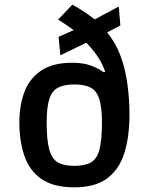

<svg xmlns="http://www.w3.org/2000/svg" viewBox="-20 -790 638 823"><path d="M298 13Q209 13 157.5 -23Q106 -59 84.5 -122Q63 -185 63 -266Q63 -338 84.5 -395.5Q106 -453 156 -487Q206 -521 289 -521Q339 -521 372 -508Q405 -495 425 -480L431 -483Q419 -517 399 -547Q379 -577 350 -607L239 -553L231 -632L296 -661Q280 -673 262.5 -684.5Q245 -696 229 -706L290 -770Q316 -756 340 -740Q364 -724 386 -707L489 -762L496 -681L439 -651Q476 -607 497 -549.5Q518 -492 526.5 -427.5Q535 -363 535 -300Q535 -204 513 -134Q491 -64 439.5 -25.5Q388 13 298 13ZM299 -79Q344 -79 370 -94Q396 -109 406.5 -149.5Q417 -190 417 -266Q417 -330 405.5 -365.5Q394 -401 368.5 -414.5Q343 -428 299 -428Q255 -428 229 -414.5Q203 -401 191.5 -365.5Q180 -330 180 -266Q180 -190 191 -149.5Q202 -109 228 -94Q254 -79 299 -79Z"/></svg>

Font: Ruda
Style: Bold
Weight: 700
Designer: Mariela Monsalve and Angelina Sanchez
Foundry: Mariela Monsalve and Angelina Sanchez
Version: Version 2.000